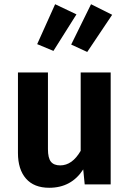

<svg xmlns="http://www.w3.org/2000/svg" viewBox="-20 -873 614 909"><path d="M504 0H381L374 -71Q318 16 213 16Q141 16 103 -27.5Q65 -71 65 -149V-530H207V-167Q207 -125 221 -107.5Q235 -90 265 -90Q322 -90 362 -159V-530H504ZM511 -803 393 -627 317 -662 411 -853ZM342 -805 233 -632 156 -664 241 -853Z"/></svg>

Font: FiraSans
Style: Regular
Weight: 600
Designer: Carrois Corporate & Edenspiekermann AG
Foundry: Carrois Corporate GbR & Edenspiekermann AG
Version: Version 3.106;PS 003.106;hotconv 1.0.70;makeotf.lib2.5.58329